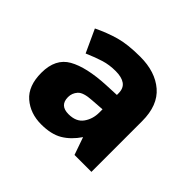

<svg xmlns="http://www.w3.org/2000/svg" viewBox="-99 -835 586 586"><g transform="rotate(45 194.5 -542.0)"><path d="M205 -722Q270 -722 309 -688.5Q348 -655 348 -587V-368H275L255 -425Q234 -394 207 -378Q180 -362 137 -362Q90 -362 58 -389.5Q26 -417 26 -474Q26 -535 68.5 -559Q111 -583 192 -587L237 -589V-596Q237 -618 223 -628Q209 -638 183 -638Q156 -638 133 -631Q110 -624 80 -611L46 -685Q81 -702 116 -712Q151 -722 205 -722ZM195 -524Q159 -522 147.5 -509Q136 -496 136 -479Q136 -443 174 -443Q207 -443 222 -464Q237 -485 237 -513V-527Z"/></g></svg>

Font: Noto Sans Meetei Mayek ExtraBold
Style: Regular
Weight: 800
Designer: Monotype Design Team and Neelakash Kshetrimayum
Foundry: Monotype Imaging Inc.
Version: Version 2.002; ttfautohint (v1.8.4.7-5d5b)